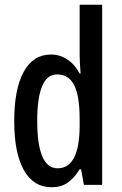

<svg xmlns="http://www.w3.org/2000/svg" viewBox="-20 -780 513 810"><path d="M198 10Q121 10 80.5 -62.5Q40 -135 40 -270Q40 -404 80 -477Q120 -550 195 -550Q232 -550 263.5 -529.5Q295 -509 316 -470H320Q318 -495 317 -514Q316 -533 316 -550V-760H411V0H334L322 -66H316Q293 -28 265 -9Q237 10 198 10ZM223 -70Q315 -70 316 -248V-278Q316 -375 293 -420.5Q270 -466 221 -466Q178 -466 157.5 -416Q137 -366 137 -270Q137 -70 223 -70Z"/></svg>

Font: Noto Sans Sinhala ExtraCondensed Medium
Style: Regular
Weight: 500
Width: 2
Designer: Jelle Bosma - Monotype Design Team
Foundry: Monotype Imaging Inc.
Version: Version 2.006; ttfautohint (v1.8.4.7-5d5b)